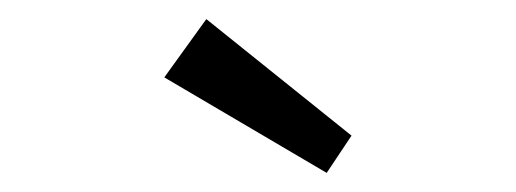

<svg xmlns="http://www.w3.org/2000/svg" viewBox="-20 -780 540 201"><path d="M152 -699 196 -760 348 -638 322 -599Z"/></svg>

Font: Lexend HM
Style: Regular
Weight: 400
Designer: Bonnie Shaver-Troup, Thomas Jockin, Octavio Pardo
Foundry: Lexend
Version: Version 1.091